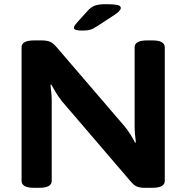

<svg xmlns="http://www.w3.org/2000/svg" viewBox="-20 -895 890 917"><path d="M143 2Q83 2 83 -31V-669Q83 -702 143 -702H178Q204 -702 219 -695.5Q234 -689 251 -669L573 -294Q590 -274 604 -251Q618 -228 625 -214L629 -215Q627 -232 625 -251.5Q623 -271 623 -293V-669Q623 -702 683 -702H707Q767 -702 767 -669V-31Q767 2 707 2H672Q650 2 635.5 -3.5Q621 -9 607 -25L277 -410Q261 -430 247 -453Q233 -476 225 -491L221 -490Q223 -473 225 -453.5Q227 -434 227 -412V-31Q227 2 167 2ZM371 -749Q333 -749 333 -762Q333 -766 336 -771.5Q339 -777 346 -785L400 -845Q416 -862 434 -868.5Q452 -875 486 -875Q521 -875 539 -871.5Q557 -868 557 -857Q557 -844 527 -824L441 -768Q425 -757 411 -753Q397 -749 371 -749Z"/></svg>

Font: Asap Expanded
Style: Bold
Weight: 700
Width: 7
Designer: Pablo Cosgaya
Foundry: Omnibus-Type
Version: Version 3.001; ttfautohint (v1.8.4.7-5d5b)